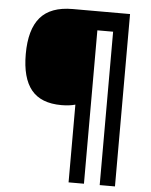

<svg xmlns="http://www.w3.org/2000/svg" viewBox="-59 -809 773 984"><g transform="rotate(5 327.5 -316.5)"><path d="M569.8 127H491.2V-662.1H410.2V127H331.1V-272.9Q300.8 -264.2 259.8 -264.2Q154.3 -264.2 104.7 -325.2Q55.2 -386.2 55.2 -508.8Q55.2 -635.7 108.4 -697.8Q161.6 -759.8 274.9 -759.8H569.8Z"/></g></svg>

Font: Zoram GWebM
Style: Bold
Weight: 700
Foundry: Ascender Corporation
Version: Version 1.000